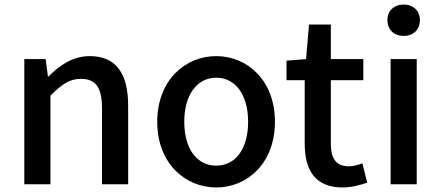

<svg xmlns="http://www.w3.org/2000/svg" viewBox="-20 -811 1940 845"><path d="M87 0H202V-390C251 -439 285 -464 336 -464C401 -464 429 -427 429 -332V0H544V-346C544 -486 492 -564 375 -564C300 -564 243 -524 193 -474H191L181 -551H87Z M932 14C1068 14 1190 -92 1190 -275C1190 -458 1068 -564 932 -564C795 -564 672 -458 672 -275C672 -92 795 14 932 14ZM932 -82C845 -82 791 -158 791 -275C791 -391 845 -469 932 -469C1018 -469 1072 -391 1072 -275C1072 -158 1018 -82 932 -82Z M1488 14C1528 14 1566 3 1596 -7L1575 -92C1559 -86 1535 -79 1517 -79C1459 -79 1436 -113 1436 -179V-458H1579V-551H1436V-703H1340L1327 -551L1241 -544V-458H1321V-180C1321 -64 1365 14 1488 14Z M1699 0H1814V-551H1699ZM1757 -653C1799 -653 1828 -680 1828 -723C1828 -763 1799 -791 1757 -791C1714 -791 1685 -763 1685 -723C1685 -680 1714 -653 1757 -653Z"/></svg>

Font: GenYoGothic2 TW M
Style: Regular
Weight: 500
Version: Version 2.100;PS 2.1;hotconv 16.6.51;makeotf.lib2.5.65220 DE